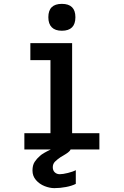

<svg xmlns="http://www.w3.org/2000/svg" viewBox="-20 -773 640 993"><path d="M230 -684Q230 -753 300 -753Q370 -753 370 -684Q370 -614 300 -614Q265.5 -614 247.8 -631.8Q230 -649.5 230 -684ZM253 92Q253 108.5 263.2 118.2Q273.5 128 289 128Q305 128 331.2 121.5Q357.5 115 372 107V178Q351.5 188.5 321 194.2Q290.5 200 261 200Q237 200 210.5 189.5Q184 179 166 158.2Q148 137.5 148 109Q148 81.5 159.2 64.2Q170.5 47 187 33Q200.5 20 243 0H106V-84H241V-168V-462H137V-550H353V-84H494V0H345Q342 8 331.5 15.8Q321 23.5 304 33.5L293 40Q276 51.5 264.5 63Q253 74.5 253 92Z"/></svg>

Font: JuliaMono Latin
Style: Bold
Weight: 700
Monospace: yes
Designer: cormullion
Foundry: corm
Version: Version 0.038; ttfautohint (v1.8)